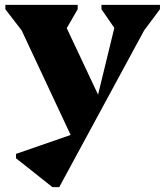

<svg xmlns="http://www.w3.org/2000/svg" viewBox="-20 -520 681 791"><path d="M639 -482 574 -395 224 251H196L46 132V114L271 36L69 -395L2 -482V-500H300V-482L255 -404L384 -130L451 -405L398 -482V-500H639Z"/></svg>

Font: Platypi ExtraBold
Style: Regular
Weight: 800
Designer: David Sargent
Foundry: Bolt Cutter Type
Version: Version 1.200; ttfautohint (v1.8.4.7-5d5b)